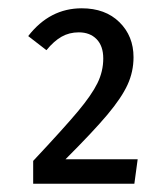

<svg xmlns="http://www.w3.org/2000/svg" viewBox="-20 -765 402 463"><path d="M302 -627Q302 -592 287.5 -560.5Q273 -529 239 -488.5Q205 -448 138 -381H312L304 -322H60V-377Q135 -457 168 -496.5Q201 -536 215 -564.5Q229 -593 229 -624Q229 -654 213 -670.5Q197 -687 170 -687Q147 -687 128.5 -676.5Q110 -666 92 -644L48 -678Q100 -745 177 -745Q234 -745 268 -711.5Q302 -678 302 -627Z"/></svg>

Font: Fira Sans Condensed
Style: Regular
Weight: 400
Width: 3
Designer: bBox Type GmbH & Carrois Corporate GbR & Edenspiekermann AG
Foundry: bBox Type GmbH & Carrois Corporate GbR & Edenspiekermann AG
Version: Version 4.301